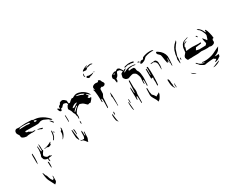

<svg xmlns="http://www.w3.org/2000/svg" viewBox="-108 -1317 2826 2244"><g transform="rotate(-30 1305.5 -194.5)"><path d="M417 -419Q453 -393 474 -365L477 -361L466 -360Q459 -359 448.5 -370Q438 -381 437 -382Q433 -384 414 -393Q409 -395 399 -400Q389 -405 380 -408Q376 -409 369 -410Q362 -411 358 -411Q347 -411 339 -409Q333 -405 320.5 -401Q308 -397 301 -396Q299 -397 290 -397L261 -396L224 -397Q202 -398 156 -398H137Q131 -398 128 -389Q136 -374 165 -374Q165 -369 174.5 -365.5Q184 -362 187 -361L198 -353H227H229Q233 -353 235.5 -350.5Q238 -348 238 -344Q236 -343 231.5 -343.5Q227 -344 225 -343Q218 -343 210.5 -342Q203 -341 195 -341L185 -343L175 -342Q170 -342 149 -341Q128 -340 119 -335Q114 -336 99.5 -338Q85 -340 78 -344Q67 -347 56 -358Q52 -363 51.5 -374.5Q51 -386 50 -389Q48 -394 39 -406.5Q30 -419 29 -426Q28 -430 28 -438Q28 -448 32 -456Q37 -467 49 -472Q52 -474 59 -474Q66 -474 76 -472Q86 -470 94 -471Q138 -476 178 -477Q220 -477 265 -474Q268 -474 270.5 -470Q273 -466 275 -466Q297 -466 324 -461Q370 -452 417 -419ZM103 -450Q164 -453 180 -452Q184 -451 194 -449.5Q204 -448 212 -448Q217 -448 227 -450V-452Q227 -458 213 -463L188 -464Q158 -466 144 -466Q124 -466 115 -465Q103 -464 96 -460.5Q89 -457 81 -448Q87 -448 103 -450ZM280 -435H285L297 -434Q303 -434 308 -438Q311 -446 304 -448Q293 -454 277 -454Q279 -438 280 -435ZM468 -318Q471 -318 472.5 -321.5Q474 -325 475 -327Q456 -358 435 -361Q454 -337 468 -318ZM308 -323Q310 -321 316 -321Q326 -321 329 -327L328 -331Q322 -334 320 -334Q314 -335 296.5 -340.5Q279 -346 260 -344Q260 -341 280.5 -335Q301 -329 308 -323ZM375 -147Q389 -166 396 -191Q403 -216 403 -239Q403 -242 401 -246Q399 -250 398 -255Q397 -253 395 -250Q393 -247 393 -244Q391 -215 385 -191.5Q379 -168 364 -149Q364 -148 360 -140Q372 -140 375 -147ZM418 -233Q422 -229 422 -226Q422 -220 415 -210Q411 -214 411 -214Q413 -227 418 -233ZM488 -122Q502 -141 509 -166Q516 -191 516 -214Q516 -217 514 -221Q512 -225 511 -230Q510 -228 508 -225Q506 -222 506 -219L504 -200Q498 -199 493.5 -193.5Q489 -188 488 -184Q490 -182 490 -172Q490 -156 482.5 -136Q475 -116 466 -104Q466 -103 462 -95Q465 -95 475 -106Q485 -117 488 -122ZM143 -42Q143 -58 152 -65Q153 -67 153 -70L152 -79Q152 -84 156 -88Q156 -99 159 -111Q159 -115 160.5 -124Q162 -133 161 -139L160 -163Q160 -173 163 -176Q169 -167 169 -157V-152L171 -134Q171 -117 174 -99L186 -105Q186 -131 184 -143Q183 -157 185 -188Q192 -188 194 -160Q195 -152 195 -106H202Q202 -102 198 -94Q194 -88 188.5 -80.5Q183 -73 179 -67Q173 -55 171 -42Q174 -37 183 -25Q189 -19 197 -14Q205 -9 209 -9Q215 -9 221 -10.5Q227 -12 234 -12Q237 -10 241 -6.5Q245 -3 247 -3Q256 -3 257.5 0.5Q259 4 259 5L211 11L212 52Q205 51 203 43Q201 35 200 33V30L201 13L176 8Q174 7 161.5 -0.5Q149 -8 149 -21Q143 -29 143 -42ZM223 -105H227Q231 -105 249 -108H253Q261 -108 271 -102Q279 -99 282 -101Q303 -107 309 -112Q314 -117 314 -120Q312 -123 312 -127Q312 -131 315.5 -133Q319 -135 321 -136Q321 -142 322 -147Q303 -134 276 -123.5Q249 -113 221 -109ZM63 10Q74 -6 74 -70Q74 -85 72 -123Q72 -128 68 -130Q61 -129 61 -108Q61 -1 63 10ZM192 82Q192 63 191 54Q187 46 183.5 45Q180 44 179 44Q178 62 180 91.5Q182 121 185 127Q192 117 192 82ZM149 211Q145 214 144.5 226.5Q144 239 144 243Q142 245 139 249Q136 253 133 253L128 261Q124 257 120 250Q116 243 112 239Q109 237 100.5 213.5Q92 190 89 177Q82 176 77 159.5Q72 143 71 141Q69 138 65.5 132Q62 126 60 124Q62 186 77 224Q81 234 84 239L100 270L123 316Q142 304 148 291Q153 284 151 261Q152 250 152 229Q152 217 149 211Z M613 -421Q617 -430 616 -437Q615 -444 615 -447Q624 -460 640 -467Q646 -476 646 -483Q653 -488 660 -491Q663 -492 674 -495L683 -496Q686 -496 694 -494Q707 -489 721 -474Q721 -474 726 -469L731 -462Q732 -460 730 -454V-451Q730 -442 734 -424Q748 -424 751 -425Q770 -445 791 -458Q792 -459 795 -459Q798 -459 802 -457.5Q806 -456 809 -457Q814 -460 825 -466Q836 -472 846.5 -475.5Q857 -479 867 -479Q897 -479 932 -464Q973 -443 997 -410Q1003 -401 1006.5 -393.5Q1010 -386 1007 -385Q1000 -390 986.5 -402.5Q973 -415 969 -418Q965 -420 961 -419Q962 -413 968 -407Q974 -401 977.5 -395.5Q981 -390 979 -383Q979 -381 975 -381L967 -382Q960 -376 961 -371Q963 -367 971 -362Q979 -357 982 -358Q988 -360 991 -360Q997 -360 998 -356Q991 -338 972 -319L959 -306Q957 -304 954 -304Q951 -304 947.5 -306Q944 -308 942 -307Q940 -306 934.5 -303.5Q929 -301 926 -301Q922 -301 918 -304Q915 -306 900 -321Q885 -338 871 -344Q864 -347 856 -349.5Q848 -352 840 -355Q815 -348 793.5 -327Q772 -306 756 -276L757 -260L758 -233Q758 -227 754.5 -218Q751 -209 747 -203V-245Q746 -249 743 -254Q740 -259 740 -262L739 -279Q735 -284 732.5 -289Q730 -294 727 -298L716 -332Q713 -339 705 -351.5Q697 -364 694 -369Q694 -382 709 -409Q713 -412 716.5 -415.5Q720 -419 723 -421L713 -443Q698 -449 679 -452Q671 -451 660 -438.5Q649 -426 644 -421Q639 -420 629 -420L626 -413Q624 -392 616 -392L613 -391Q606 -391 599 -398Q592 -405 592 -409L588 -418Q583 -428 585 -439Q602 -435 613 -421ZM857 -453Q881 -448 897 -443Q913 -438 931 -427Q933 -426 934.5 -426.5Q936 -427 936.5 -428Q937 -429 937 -429Q938 -428 950 -429Q947 -435 934 -441Q914 -453 891 -457.5Q868 -462 848 -460Q852 -454 857 -453ZM755 -351Q763 -351 770 -352Q790 -369 824 -386Q817 -389 808 -389Q793 -389 775 -378Q755 -367 749 -358Q747 -355 747 -352Q749 -351 755 -351ZM757 -307Q780 -332 800 -347Q803 -350 802 -353.5Q801 -357 798 -358Q764 -334 744 -308Q751 -298 757 -307ZM623 -325Q622 -305 625 -239H631Q633 -243 633 -269Q633 -298 631 -324ZM749 -165Q749 -174 744 -186Q739 -178 739 -161Q739 -147 743 -142Q749 -154 749 -165ZM604 -102Q604 -74 607 -42Q608 -30 615 -16Q622 -2 625 4Q627 6 627 6Q630 6 630 -9Q630 -19 624 -55Q616 -94 615 -126Q615 -131 610 -137Q605 -143 605 -132Q604 -125 604 -102ZM633 -65Q636 -64 639 -68Q640 -76 640 -94Q640 -119 636 -132Q635 -133 632 -134.5Q629 -136 627 -140ZM669 23Q677 23 681 24Q686 19 689.5 9.5Q693 0 694 -6Q695 -15 694.5 -30Q694 -45 695 -52V-56Q695 -63 698 -69Q701 -75 702 -75Q704 -75 706 -65Q708 -55 708 -46V-13Q709 -12 710 -8Q711 -4 712 -3Q714 -5 716 -9.5Q718 -14 717 -17L718 -40Q718 -47 722.5 -50.5Q727 -54 727 -47Q727 -5 724 28Q721 45 713 59Q707 76 706 80Q701 76 691 63Q682 49 671 40L664 33Q661 30 653.5 29Q646 28 643 26Q638 25 638 20Q638 16 642 13Q648 24 658 23.5Q668 23 669 23Z M1106 -696Q1119 -702 1132 -705H1134Q1138 -705 1140 -700Q1125 -697 1112 -687Q1111 -686 1111 -684.5Q1111 -683 1111 -682Q1125 -686 1132 -689Q1153 -698 1167 -699Q1172 -700 1180 -700Q1189 -700 1192 -698Q1195 -697 1199 -694Q1203 -691 1205 -689L1201 -686Q1181 -690 1177 -690Q1173 -690 1172 -689Q1166 -686 1151.5 -683Q1137 -680 1130 -680Q1125 -676 1120 -670Q1115 -664 1110 -662Q1107 -659 1101 -659Q1097 -659 1093 -660Q1089 -661 1086 -661H1080L1068 -662Q1066 -662 1064.5 -664Q1063 -666 1065 -669Q1072 -677 1083 -683.5Q1094 -690 1106 -696ZM1052 -600Q1052 -598 1054.5 -598Q1057 -598 1058 -600Q1054 -608 1054 -620Q1054 -627 1056 -637Q1057 -640 1055 -641.5Q1053 -643 1050 -639Q1047 -634 1045 -617Q1045 -615 1046 -609Q1047 -603 1052 -600ZM1173 -592Q1178 -595 1180 -600Q1180 -602 1175 -602Q1168 -602 1168 -594Q1168 -592 1173 -592ZM1066 -583Q1068 -580 1071.5 -574.5Q1075 -569 1078 -568Q1090 -564 1096 -564Q1105 -564 1110 -573Q1117 -573 1121 -574Q1123 -575 1130 -577Q1137 -579 1139 -581Q1158 -586 1160 -595Q1141 -589 1102 -589Q1099 -590 1093.5 -591Q1088 -592 1084 -595Q1082 -595 1076.5 -594Q1071 -593 1069 -591Q1068 -591 1067.5 -590Q1067 -589 1066 -588ZM1063 -423Q1066 -420 1067.5 -416Q1069 -412 1072 -409Q1081 -412 1076 -417Q1076 -424 1073 -437V-439Q1073 -449 1084 -460Q1095 -467 1103.5 -470Q1112 -473 1122 -473Q1127 -473 1139 -471L1147 -470Q1153 -470 1157 -473Q1159 -476 1159.5 -479.5Q1160 -483 1161 -485Q1163 -486 1166 -486Q1169 -486 1175 -484Q1183 -481 1189 -473Q1192 -468 1194 -460.5Q1196 -453 1198 -450Q1200 -446 1208 -438Q1213 -423 1213 -420Q1213 -409 1196 -398Q1192 -398 1187.5 -396.5Q1183 -395 1177 -395Q1169 -395 1165 -402Q1161 -402 1151.5 -396.5Q1142 -391 1139 -387L1137 -326Q1136 -318 1127 -304Q1118 -288 1117 -283L1116 -253Q1114 -231 1114 -222Q1112 -212 1112 -193L1111 -173Q1111 -167 1109 -157L1104 -147Q1099 -153 1099.5 -162Q1100 -171 1100 -173V-183Q1101 -194 1101 -214L1100 -270Q1099 -274 1096.5 -277Q1094 -280 1093 -281Q1088 -276 1087 -272L1086 -241Q1077 -241 1077 -252V-297L1075 -339Q1072 -392 1061 -417Q1061 -419 1063 -423ZM1214 -197 1215 -170Q1217 -150 1217 -141L1216 -124Q1216 -113 1222 -114Q1224 -144 1224 -179Q1224 -270 1218 -294Q1217 -292 1214.5 -287.5Q1212 -283 1212 -276Q1212 -271 1209.5 -260Q1207 -249 1207 -243Q1213 -235 1213.5 -218.5Q1214 -202 1214 -197ZM1140 -79Q1142 -71 1142 -65Q1142 -56 1140 -47.5Q1138 -39 1136 -37Q1131 -46 1131 -59Q1131 -69 1134 -79Q1137 -80 1140 -79ZM1115 -62Q1115 -48 1119 -22Q1121 -13 1123 5Q1124 13 1125.5 19.5Q1127 26 1128 32Q1129 35 1131.5 40.5Q1134 46 1134 49Q1130 49 1123 38.5Q1116 28 1113 24Q1104 -13 1105 -47Q1105 -55 1108.5 -58.5Q1112 -62 1115 -62Z M1557 -349Q1561 -347 1570 -343.5Q1579 -340 1584 -336Q1593 -329 1599 -316Q1613 -286 1614 -262Q1614 -255 1612 -237Q1610 -219 1609 -202Q1609 -192 1611 -185.5Q1613 -179 1615 -179Q1618 -179 1618 -189Q1619 -194 1619 -206Q1619 -227 1626 -228Q1630 -226 1630 -221L1631 -185Q1631 -168 1629 -142Q1631 -142 1635 -146.5Q1639 -151 1639 -154L1640 -180Q1643 -202 1643 -226.5Q1643 -251 1643 -258Q1643 -272 1638 -307Q1635 -322 1631.5 -332Q1628 -342 1621 -350Q1619 -353 1617.5 -358.5Q1616 -364 1614 -367Q1614 -372 1613 -377.5Q1612 -383 1612 -388Q1610 -391 1608 -395Q1606 -399 1605 -401Q1604 -403 1600 -405Q1596 -407 1593 -407H1582L1566 -408L1543 -403Q1540 -404 1536 -407Q1532 -410 1531 -413L1543 -423Q1554 -429 1580 -429L1591 -431Q1598 -431 1604.5 -429.5Q1611 -428 1619 -428L1628 -426Q1629 -426 1631.5 -426Q1634 -426 1635 -427Q1636 -428 1635 -432Q1620 -437 1616 -437Q1599 -440 1578 -440Q1528 -440 1487 -414Q1481 -412 1480 -412Q1478 -412 1478 -414Q1478 -417 1485 -423Q1491 -429 1500 -435Q1509 -441 1513 -443Q1515 -443 1515 -445Q1514 -446 1511.5 -447Q1509 -448 1506 -448Q1500 -447 1492 -443.5Q1484 -440 1479 -435Q1479 -440 1477 -444Q1475 -448 1474 -449L1462 -467Q1460 -469 1456.5 -475Q1453 -481 1450 -483Q1449 -484 1445.5 -485Q1442 -486 1441 -488Q1439 -490 1436 -490Q1430 -492 1426 -492H1425Q1421 -492 1413 -485.5Q1405 -479 1400 -477H1397Q1394 -477 1386.5 -478.5Q1379 -480 1374 -478Q1351 -469 1339 -460Q1338 -459 1336.5 -457Q1335 -455 1333 -454Q1330 -453 1328 -444Q1326 -435 1325 -432Q1324 -430 1324 -425V-422Q1324 -420 1325.5 -418Q1327 -416 1329 -412Q1330 -408 1334 -403.5Q1338 -399 1339 -395Q1340 -393 1339 -389Q1338 -385 1339 -382L1340 -376Q1342 -368 1344 -354Q1345 -355 1347.5 -355.5Q1350 -356 1351 -357Q1353 -360 1355.5 -363.5Q1358 -367 1360 -371Q1360 -374 1360.5 -383Q1361 -392 1360 -396Q1366 -400 1373 -406Q1380 -412 1385 -417Q1394 -429 1401 -452Q1402 -457 1407.5 -462.5Q1413 -468 1415 -469Q1420 -469 1429.5 -466.5Q1439 -464 1445 -463Q1463 -447 1469 -433Q1460 -431 1451.5 -425Q1443 -419 1440 -417Q1430 -380 1430 -367Q1435 -358 1443 -348.5Q1451 -339 1458 -336Q1460 -336 1468.5 -333Q1477 -330 1481 -329Q1488 -329 1498.5 -333.5Q1509 -338 1516 -340Q1543 -349 1557 -349ZM1545 -477Q1561 -481 1576 -481Q1607 -481 1624 -476Q1626 -475 1630.5 -472.5Q1635 -470 1636 -468Q1637 -466 1635 -464Q1631 -460 1624 -460Q1619 -460 1611 -463L1596 -466L1591 -467Q1586 -467 1579.5 -465.5Q1573 -464 1571 -465Q1571 -465 1569.5 -467Q1568 -469 1563 -469Q1546 -468 1516 -458Q1515 -459 1511 -461.5Q1507 -464 1507 -467Q1511 -470 1526 -473Q1541 -476 1545 -477ZM1693 -411Q1693 -403 1698 -403L1713 -402Q1746 -411 1763 -428L1783 -448Q1841 -470 1901 -466Q1900 -467 1895.5 -472.5Q1891 -478 1876 -479L1857 -480Q1805 -480 1756 -458Q1754 -455 1750 -447.5Q1746 -440 1741 -436Q1731 -438 1727 -438Q1722 -438 1712 -435Q1707 -433 1700.5 -425.5Q1694 -418 1693 -414ZM1356 -455Q1356 -459 1361 -461Q1366 -463 1375 -465Q1374 -460 1368.5 -454.5Q1363 -449 1361 -446Q1356 -453 1356 -455ZM1686 -427Q1693 -428 1694 -430.5Q1695 -433 1690 -436Q1688 -440 1686.5 -441.5Q1685 -443 1680 -443L1666 -442Q1674 -437 1686 -427ZM1914 -430Q1922 -435 1924 -435Q1925 -435 1931 -431Q1937 -427 1940 -426Q2000 -388 2012 -324Q2012 -264 2007 -220Q2005 -204 2005 -203H2000Q1999 -205 1999 -213V-262Q1999 -288 1998 -295Q1998 -301 1997 -304Q1996 -307 1994 -307Q1992 -307 1992 -301V-278Q1992 -272 1992.5 -260.5Q1993 -249 1992 -246Q1991 -246 1989.5 -247Q1988 -248 1988 -250Q1988 -264 1987 -272Q1987 -276 1984 -277Q1984 -274 1982 -268Q1980 -268 1975.5 -263Q1971 -258 1969 -258Q1969 -267 1964 -284Q1960 -300 1960 -304Q1959 -312 1955.5 -337.5Q1952 -363 1947 -376Q1944 -382 1934 -391Q1924 -400 1921 -403Q1913 -415 1913 -424Q1913 -428 1914 -430ZM1800 -343Q1807 -344 1821 -344Q1823 -344 1825.5 -346Q1828 -348 1829 -347Q1834 -346 1851 -336Q1861 -328 1867 -312Q1871 -298 1871 -277.5Q1871 -257 1871 -252V-226Q1875 -228 1877 -240Q1879 -252 1880 -255Q1883 -267 1883 -281Q1883 -294 1881 -300Q1882 -303 1882 -311Q1882 -327 1873 -341Q1864 -355 1850 -355Q1845 -355 1838 -354Q1831 -353 1828 -352Q1824 -352 1817 -353Q1810 -354 1808 -351Q1804 -351 1798 -349.5Q1792 -348 1792 -346Q1792 -345 1794.5 -343.5Q1797 -342 1800 -343ZM1726 -197Q1727 -195 1739 -193Q1737 -189 1737 -184Q1737 -179 1736 -179Q1734 -177 1735 -164Q1736 -151 1736 -149Q1737 -145 1737 -133Q1737 -114 1735 -90Q1735 -87 1737 -85Q1740 -86 1742 -89Q1744 -92 1745 -93H1747Q1750 -113 1751.5 -150Q1753 -187 1753 -207Q1753 -237 1751.5 -276.5Q1750 -316 1747 -332L1745 -335Q1740 -335 1738 -335Q1736 -335 1734 -337L1733 -334Q1734 -325 1734 -295Q1734 -258 1732 -251Q1732 -233 1727 -232L1725 -260Q1726 -262 1726 -273Q1726 -309 1721 -324Q1718 -324 1713 -321V-207Q1713 -206 1713.5 -201Q1714 -196 1712 -193Q1721 -193 1726 -197ZM1446 -62Q1447 -61 1449.5 -60.5Q1452 -60 1453 -62Q1455 -70 1455 -72Q1456 -77 1456.5 -83Q1457 -89 1459 -94Q1461 -99 1462 -99.5Q1463 -100 1469 -98Q1471 -80 1471.5 -66.5Q1472 -53 1472 -44Q1472 -17 1473 -4L1481 -6Q1482 -8 1482 -20Q1482 -72 1483 -98Q1483 -125 1486 -132Q1491 -150 1489 -170Q1482 -208 1484 -254Q1485 -276 1484 -297Q1484 -302 1482 -306Q1480 -304 1474 -304Q1472 -300 1472 -295Q1472 -279 1470 -253Q1468 -225 1468 -209Q1468 -189 1466.5 -172.5Q1465 -156 1465 -151Q1465 -149 1462.5 -148Q1460 -147 1458 -148Q1458 -153 1456 -185.5Q1454 -218 1450 -228Q1447 -228 1445.5 -217.5Q1444 -207 1444 -202ZM1630 28Q1632 32 1641 47Q1650 62 1653 81Q1672 71 1681 58Q1685 52 1693.5 38Q1702 24 1705.5 13.5Q1709 3 1711 -11Q1705 -6 1689 2Q1669 12 1663 18Q1662 14 1654 3.5Q1646 -7 1645 -10Q1641 -16 1635.5 -20Q1630 -24 1626 -29Q1626 -34 1622.5 -47.5Q1619 -61 1619 -65Q1619 -66 1618 -76.5Q1617 -87 1618 -88Q1617 -93 1617 -117Q1617 -125 1613 -125Q1611 -125 1608 -122Q1605 -119 1606 -115Q1604 -57 1604 -40Q1604 -23 1609.5 -9.5Q1615 4 1621.5 14Q1628 24 1630 28ZM1362 -122Q1366 -116 1366 -114V-82Q1366 -74 1365 -70L1362 -66Q1358 -70 1358 -102Q1358 -115 1362 -122ZM1348 -90Q1348 -76 1358 24Q1355 23 1352.5 17.5Q1350 12 1349 8Q1345 -5 1342.5 -39Q1340 -73 1342 -84Q1346 -91 1348 -90ZM1883 -86Q1886 -80 1888.5 -71Q1891 -62 1891 -56V-44Q1891 -28 1895 -19Q1896 -16 1896 -11Q1896 -6 1895 1Q1894 8 1895 14Q1896 18 1900 26.5Q1904 35 1903 41Q1875 11 1872 -39Q1870 -55 1870 -76Q1870 -87 1871 -89Q1879 -89 1883 -86ZM1920 -13Q1920 -7 1921.5 10.5Q1923 28 1922 44Q1920 42 1918.5 40.5Q1917 39 1917 38Q1914 28 1914 13Q1914 3 1916 -11Q1917 -13 1920 -13Z M2108 -251Q2108 -239 2107 -230Q2106 -221 2105 -215Q2102 -199 2102 -185L2096 -178Q2090 -226 2090 -237Q2090 -241 2096 -260Q2100 -273 2100 -289Q2100 -291 2101 -299Q2102 -307 2105 -312Q2117 -381 2177 -430L2187 -438Q2187 -429 2179.5 -416Q2172 -403 2164 -396Q2158 -390 2146 -370Q2142 -361 2135 -352Q2128 -336 2121 -309Q2114 -282 2107 -266Q2108 -261 2108 -251ZM2427 -262Q2420 -257 2412 -257Q2408 -257 2401 -255.5Q2394 -254 2392 -255Q2386 -253 2372 -252Q2358 -251 2350 -250Q2347 -247 2341 -234.5Q2335 -222 2331 -219Q2334 -218 2348.5 -213.5Q2363 -209 2372 -209Q2379 -210 2408 -210Q2448 -210 2464 -213V-214Q2464 -220 2469.5 -223.5Q2475 -227 2475 -228V-243Q2473 -246 2468.5 -266.5Q2464 -287 2464 -297Q2464 -303 2466 -303Q2469 -303 2473 -296Q2477 -290 2489 -277Q2501 -264 2503 -256Q2509 -256 2513 -265.5Q2517 -275 2520.5 -288.5Q2524 -302 2527 -310Q2527 -332 2509 -367Q2491 -402 2472 -411Q2472 -414 2467 -420Q2462 -426 2462 -429Q2466 -429 2470.5 -426.5Q2475 -424 2476 -421Q2483 -420 2497.5 -404.5Q2512 -389 2516 -380Q2525 -367 2529 -353L2534 -345Q2538 -347 2539.5 -353Q2541 -359 2539 -363V-364Q2538 -365 2538 -367Q2538 -372 2544 -372Q2549 -372 2551 -367Q2558 -355 2562 -344Q2569 -326 2571 -314Q2582 -275 2583 -240L2572 -241L2566 -231Q2557 -230 2562 -223V-218Q2562 -209 2563 -203Q2563 -193 2549 -181Q2529 -172 2516 -172Q2506 -172 2494 -176Q2492 -177 2488 -177Q2483 -177 2478.5 -176Q2474 -175 2471 -174H2428L2381 -178L2334 -172L2266 -171H2260Q2255 -169 2246 -169.5Q2237 -170 2234 -170H2214Q2208 -168 2205 -168Q2193 -168 2187.5 -179Q2182 -190 2178 -206Q2180 -220 2186 -229.5Q2192 -239 2205 -252L2211 -258Q2213 -267 2215 -287Q2217 -316 2221 -328Q2231 -357 2249 -373Q2267 -389 2295 -394Q2297 -395 2305 -398Q2313 -401 2316 -401Q2318 -401 2320.5 -399.5Q2323 -398 2325 -398Q2314 -393 2277 -382Q2269 -378 2263 -372Q2263 -372 2250 -359Q2249 -358 2249 -356.5Q2249 -355 2250 -354Q2258 -361 2265 -364Q2271 -367 2277 -367Q2287 -370 2290 -367Q2289 -365 2275 -359Q2259 -351 2251 -346Q2249 -344 2247 -340Q2245 -336 2243 -331Q2242 -327 2237 -319Q2238 -317 2239.5 -314.5Q2241 -312 2243 -308Q2237 -297 2232 -277Q2232 -271 2231 -268Q2283 -275 2315 -275Q2324 -275 2350 -273Q2380 -271 2398 -271L2422 -273Q2427 -273 2427 -262ZM2428 -339V-349Q2428 -357 2426.5 -359Q2425 -361 2420 -362Q2416 -366 2414 -366Q2411 -366 2411 -358ZM2125 -212Q2123 -214 2123 -217.5Q2123 -221 2123 -224Q2124 -231 2130 -235Q2132 -238 2135 -233Q2130 -218 2130 -210Q2128 -208 2125 -212ZM2280 -54Q2278 -61 2270.5 -67Q2263 -73 2260 -77Q2253 -85 2253 -90Q2253 -93 2256 -93Q2260 -93 2271 -80Q2281 -66 2301.5 -55.5Q2322 -45 2346 -43Q2350 -43 2350 -45Q2350 -47 2346 -48Q2324 -54 2322 -60Q2321 -66 2327 -64Q2338 -60 2352.5 -60Q2367 -60 2370 -60L2390 -61Q2415 -63 2454 -73Q2480 -81 2497 -90Q2555 -120 2579 -129Q2574 -122 2566 -108Q2558 -94 2551 -85Q2519 -58 2486 -49Q2494 -46 2506 -46Q2516 -46 2528 -48Q2532 -50 2535 -50Q2540 -50 2540 -43Q2540 -38 2539 -35L2533 -19Q2529 -16 2524.5 -14Q2520 -12 2517 -10Q2504 5 2473 12Q2471 13 2466 13Q2456 13 2461 4Q2466 5 2476.5 -3Q2487 -11 2487 -15Q2464 -26 2461 -33L2438 -32Q2422 -30 2414 -30Q2396 -27 2385 -27Q2380 -27 2373 -25.5Q2366 -24 2363 -24Q2347 -20 2340 -20Q2332 -20 2308.5 -34Q2285 -48 2280 -54ZM2159 -13Q2148 -21 2146 -22Q2154 -5 2173.5 9Q2193 23 2201 21ZM2431 46Q2412 52 2410 56Q2437 57 2469 43.5Q2501 30 2506 17Q2454 34 2431 46Z"/></g></svg>

Font: BM Euljiro oraeorae
Style: Regular
Weight: 400
Designer: Bongjin Kim; Bomjun Kim; Myungsoo Han; Hyesun Chae; Mikyoung Jeong; Wujin Sim; Minjae Kang; Suwha Jang;
Foundry: Sandoll Inc.
Version: Version 1.000;hotconv 1.0.109;makeexe 2.5.65596